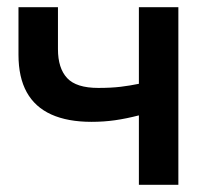

<svg xmlns="http://www.w3.org/2000/svg" viewBox="-20 -515 594 535"><path d="M367 0V-193.5Q332 -184.5 300.8 -180Q269.5 -175.5 235 -175.5Q168.5 -175.5 123 -196Q77.5 -216.5 54.5 -258Q31.5 -299.5 31.5 -362.5V-495H141.5V-378Q141.5 -325 167 -297.5Q192.5 -270 254 -270Q289.5 -270 316.2 -273.2Q343 -276.5 367 -281.5V-495H477V0Z"/></svg>

Font: Geologica Roman
Style: Regular
Weight: 400
Designer: Sindre Bremnes, Frode Helland
Foundry: Monokrom Skriftforlag AS
Version: Version 1.010;gftools[0.9.28]